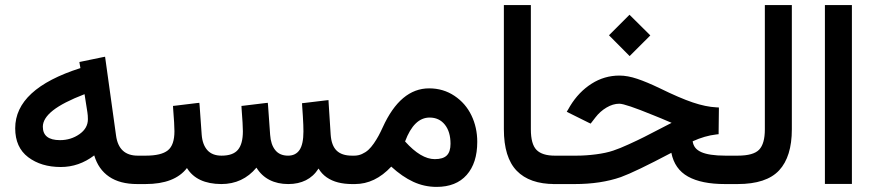

<svg xmlns="http://www.w3.org/2000/svg" viewBox="-20 -718 3408 749"><path d="M39.3 -217.6Q39.3 -371.3 293.7 -452.4L291.2 -466.5L289.7 -476.1L299.2 -478.1L379.3 -494.7L389.9 -496.7L391.4 -486.1L432.7 -189.4Q443.3 -110.8 517.4 -110.8H532.5V-100.8V-10.1V0H515.4Q447.9 0 405.8 -28.7Q363.7 -57.4 347.6 -111.8Q288.2 -66.5 217.1 -66.5Q140.6 -66.5 89.9 -104.8Q39.3 -143.1 39.3 -217.6ZM309.8 -350.6Q226.2 -318.4 186.6 -287.2Q147.1 -255.9 147.1 -223.7Q147.1 -171.3 214.1 -171.3Q256.4 -171.3 289.7 -194.5Q322.9 -217.6 322.9 -252.9Q322.9 -267.5 320.9 -280.1Z M709.3 -62.5Q661.5 0 547.6 0H513.4V-10.1V-100.8V-110.8H548.6Q609.1 -110.8 634.8 -131.5Q660.5 -152.1 660.5 -206Q660.5 -231.2 655.4 -294.7L654.9 -304.8L664.5 -305.8L747.6 -315.9L757.7 -316.9L758.7 -306.3L766.8 -192.4Q769.8 -153.7 788.9 -132.2Q808.1 -110.8 844.3 -110.8Q889.2 -110.8 908.3 -133.8Q927.5 -156.7 927.5 -206Q927.5 -229.7 922.4 -294.7L921.9 -304.8L931.5 -305.8L1014.6 -315.9L1024.7 -316.9L1025.7 -306.3L1033.8 -192.4Q1036.3 -154.2 1053.7 -132.5Q1071 -110.8 1103.8 -110.8Q1133.5 -110.8 1148.6 -133.2Q1163.7 -155.7 1163.7 -205Q1163.7 -216.1 1163.2 -231Q1162.7 -245.8 1161.5 -264.5Q1160.2 -283.1 1158.7 -305.8L1158.2 -315.4L1167.8 -316.4L1250.9 -326.4L1261.5 -327.5L1262 -316.9L1270 -192.4Q1273 -150.1 1293.2 -130.5Q1313.4 -110.8 1353.1 -110.8H1367.3V-100.8V-10.1V0H1354.2Q1323.9 0 1299 -6.3Q1274.1 -12.6 1254.4 -26.2Q1234.8 -39.8 1222.7 -60.5Q1212.6 -44.8 1200.3 -33.5Q1187.9 -22.2 1173.3 -14.9Q1158.7 -7.6 1141.6 -3.8Q1124.4 0 1104.3 0Q1063 0 1031.5 -16.1Q1000 -32.2 980.4 -64Q927 0 843.3 0Q747.6 -0.5 709.3 -62.5Z M1560.2 -166.2Q1622.2 -97.2 1676.1 -97.2Q1708.3 -97.2 1722.9 -111.6Q1737.5 -125.9 1737.5 -157.2Q1737.5 -204 1715.4 -231.7Q1693.2 -259.4 1655.9 -259.4Q1595 -259.4 1560.2 -166.2ZM1506.3 -68Q1442.8 0 1364.7 0H1349.1V-10.1V-100.8V-110.8H1362.2Q1377.8 -110.8 1391.9 -117.1Q1406 -123.4 1416.9 -133.2Q1427.7 -143.1 1438.3 -158.4Q1448.9 -173.8 1456.7 -188.2Q1464.5 -202.5 1473 -221.2Q1542.1 -373.3 1653.9 -373.3Q1709.3 -373.3 1752.9 -344.1Q1796.5 -314.9 1819.1 -267.8Q1841.8 -220.7 1841.8 -164.7Q1841.8 -82.1 1800.5 -35.5Q1759.2 11.1 1683.1 11.1Q1635.3 11.1 1592.2 -8.8Q1549.1 -28.7 1506.3 -68Z M2144.1 0Q2045.8 0 1995.7 -51.9Q1945.6 -103.8 1945.6 -214.1V-688.2V-698.2H1955.7H2040.8H2050.9V-688.2V-213.6Q2050.9 -155.7 2073 -133.2Q2095.2 -110.8 2144.1 -110.8H2156.2V-100.8V-10.1V0Z M2359.2 -583.9 2432.2 -656.9 2435.8 -660.5 2439.3 -656.9 2513.4 -583.4 2516.9 -579.8 2513.4 -576.3 2439.3 -502.3 2436.3 -499.2 2432.7 -502.8 2359.2 -576.8 2355.7 -580.4ZM2774.3 -193.5Q2729.5 -188.4 2682.1 -166.8Q2684.1 -152.6 2691.9 -142.3Q2699.7 -132 2715.1 -124.9Q2730.5 -117.9 2753.9 -114.4Q2777.3 -110.8 2810.1 -110.8H2836.8V-100.8V-10.1V0H2808.1Q2716.4 0 2664 -29.2Q2611.6 -58.4 2599 -121.9Q2457.9 -47.4 2402 -27.2Q2323.9 0 2222.7 0H2137V-10.1V-100.8V-110.8H2228.7Q2265.5 -110.8 2304.8 -115.9Q2344.1 -120.9 2372.3 -130.5Q2398 -139 2433.2 -155.2Q2468.5 -171.3 2492.9 -183.6Q2517.4 -196 2580.4 -228.7L2600 -238.8Q2554.7 -258.4 2527.5 -269Q2419.1 -313.4 2396 -313.4Q2371.3 -313.4 2346.1 -298.5Q2320.9 -283.6 2302.8 -259.9L2289.2 -242.3L2284.1 -235.8L2276.6 -239.3L2200.5 -277.1L2190.9 -282.1L2196.5 -291.2L2204 -304.3Q2237.8 -359.7 2287.7 -391.4Q2337.5 -423.2 2396.5 -423.2Q2428.2 -423.2 2465.7 -410.6Q2503.3 -398 2553.7 -373.8Q2631.7 -335.5 2682.4 -318.4Q2733 -301.3 2774.8 -299.2L2784.4 -298.7V-289.2L2783.4 -203.5V-194.5Z M2817.6 -10.1V-100.8V-110.8H2857.9Q2919.4 -110.8 2941.6 -134.3Q2963.7 -157.7 2963.7 -213.1V-688.2V-698.2H2973.8H3058.9H3069V-688.2V-213.6Q3069 -106.8 3019.4 -53.4Q2969.8 0 2857.4 0H2817.6Z M3208.1 -698.2H3293.2H3303.3V-688.2V-10.6V-0.5H3293.2H3208.1H3198V-10.6V-688.2V-698.2Z"/></svg>

Font: Vazir FD Medium
Style: Regular
Weight: 500
Foundry: DejaVu fonts team - Redesigned by Saber Rastikerdar
Version: Version 21.10;October 20, 2019;FontCreator 12.0.0.2547 64-bi